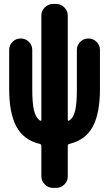

<svg xmlns="http://www.w3.org/2000/svg" viewBox="-20 -710 540 950"><path d="M418 -519.5Q441.4 -519.5 458 -502.9Q474.6 -486.3 474.6 -462.9V-269.5Q474.6 -148.4 438.5 -82.5Q402.3 -16.6 323.2 2Q315.4 3.9 315.4 12.7V163.1Q315.4 186.5 298.3 203.1Q281.2 219.7 257.8 219.7H242.2Q218.8 219.7 201.7 202.6Q184.6 185.5 184.6 163.1V12.7Q184.6 3.9 176.8 2Q97.7 -16.6 61.5 -83Q25.4 -149.4 25.4 -269.5V-462.9Q25.4 -486.3 42 -502.9Q58.6 -519.5 82 -519.5H83Q106.4 -519.5 123 -502.9Q139.6 -486.3 139.6 -462.9V-269.5Q139.6 -200.2 147.9 -164.6Q156.2 -128.9 176.8 -114.3Q184.6 -109.4 184.6 -117.2V-632.8Q184.6 -656.2 201.7 -673.3Q218.8 -690.4 242.2 -690.4H257.8Q281.2 -690.4 298.3 -673.3Q315.4 -656.2 315.4 -632.8V-117.2Q315.4 -109.4 323.2 -114.3Q344.7 -128.9 352.5 -165Q360.4 -201.2 360.4 -269.5V-462.9Q360.4 -486.3 377 -502.9Q393.6 -519.5 417 -519.5Z"/></svg>

Font: Rounded Mgen+ 1m bold
Style: Bold
Weight: 700
Designer: [Source Han Sans]
Ryoko NISHIZUKA  (kana & ideographs); Paul D. Hunt (Latin, Greek & Cyrillic); Wenlong ZHANG  (bopomofo
Version: Version 1.059.20150602